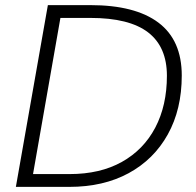

<svg xmlns="http://www.w3.org/2000/svg" viewBox="-20 -730 767 750"><path d="M42 0 167 -710H333Q508 -710 599 -641.5Q690 -573 690 -435Q690 -303 635.5 -205Q581 -107 482.5 -53.5Q384 0 251 0ZM109 -50H252Q371 -50 456 -97.5Q541 -145 586.5 -231.5Q632 -318 632 -434Q632 -547 558.5 -603.5Q485 -660 333 -660H216Z"/></svg>

Font: Livvic Light
Style: Italic
Weight: 300
Italic angle: -10°
Designer: Jacques Le Bailly, Baron von Fonthausen
Version: Version 1.001; ttfautohint (v1.8.2)